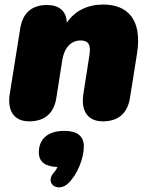

<svg xmlns="http://www.w3.org/2000/svg" viewBox="-20 -526 658 845"><path d="M108 8C177 8 217 -27 228 -95L254 -261C263 -317 293 -348 335 -348C371 -348 380 -326 374 -286L347 -113C335 -37 367 8 432 8C501 8 541 -27 552 -95L583 -290C607 -442 540 -506 434 -506C365 -506 309 -478 274 -426C273 -477 240 -504 187 -504C120 -504 80 -469 69 -401L23 -113C11 -37 43 8 108 8ZM279 282C320 244 349 171 349 118C349 73 320 50 263 50C196 50 151 81 151 145C151 186 178 207 233 209C229 217 225 225 219 231C173 281 234 323 279 282Z"/></svg>

Font: SN Pro Black
Style: Italic
Weight: 900
Italic angle: -9°
Designer: Tobias Whetton
Foundry: Supernotes
Version: Version 1.001;Glyphs 3.2 (3249)